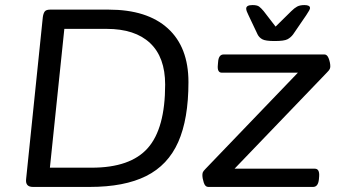

<svg xmlns="http://www.w3.org/2000/svg" viewBox="-20 -738 1339 758"><path d="M110 0Q80 0 83 -30L149 -670Q151 -685 156.5 -692.5Q162 -700 178 -700H409Q561 -700 642.5 -626Q724 -552 724 -414Q724 -268 683.5 -177Q643 -86 557 -43Q471 0 334 0ZM177 -76H342Q495 -76 563.5 -153.5Q632 -231 632 -404Q632 -512 572.5 -568Q513 -624 401 -624H234ZM802 0Q790 0 784.5 -17Q779 -34 779 -47Q779 -52 780.5 -57Q782 -62 791 -71L1156 -451H856Q837 -451 840 -481L841 -493Q843 -523 863 -523H1261Q1272 -523 1278 -506.5Q1284 -490 1284 -476Q1284 -471 1282 -466Q1280 -461 1271 -452L906 -72H1223Q1242 -72 1240 -42L1239 -30Q1236 0 1216 0ZM1182 -718Q1204 -718 1204 -706Q1204 -700 1189 -678L1137 -602Q1128 -590 1115 -583Q1102 -576 1064 -576Q1028 -576 1015.5 -583Q1003 -590 997 -602L961 -678Q957 -686 954.5 -692.5Q952 -699 952 -704Q952 -718 977 -718Q995 -718 1003 -712Q1011 -706 1021 -694L1068 -633L1130 -694Q1142 -706 1153 -712Q1164 -718 1182 -718Z"/></svg>

Font: Asap Semi Expanded Semi Expanded Regular
Style: Italic
Weight: 400
Width: 6
Italic angle: -6°
Designer: Pablo Cosgaya
Foundry: Omnibus-Type
Version: Version 3.001; ttfautohint (v1.8.4.7-5d5b)